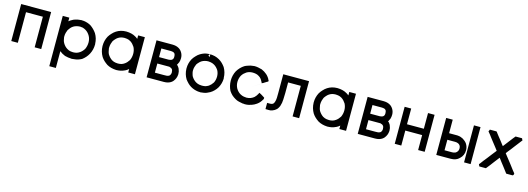

<svg xmlns="http://www.w3.org/2000/svg" viewBox="3 -1418 6915 2516"><g transform="rotate(15 3460.5 -160.0)"><path d="M394.5 -414.1H166V1H147.5H145.5H142.6H132.8H123H117.2H110.4H103.5H95.7H77.1V-501H483.4V1H464.8H461.9H459H450.2H440.4H433.6H426.8H418.9H412.1H394.5Z M732.4 -37.1V190.4H713.9H711.9H708H699.2H689.5H682.6H676.8H669.9H662.1H643.6V-492.2H662.1H664.1H668H676.8H686.5H692.4H699.2H707H713.9H732.4V-474.6V-470.7V-467.8V-446.3V-442.4Q752 -459 773.4 -469.7Q792 -481.4 810.5 -486.3Q844.7 -498 870.1 -499Q895.5 -502 900.9 -502Q906.2 -502 913.1 -500H924.8H926.8Q982.4 -492.2 1024.4 -467.8Q1074.2 -433.6 1109.4 -382.8Q1146.5 -321.3 1148.4 -248H1149.4V-239.3Q1149.4 -168.9 1117.2 -107.4Q1086.9 -50.8 1033.2 -11.7H1032.2Q988.3 11.7 950.2 15.6Q914.1 20.5 899.4 21.5L898.4 20.5Q848.6 18.6 807.6 6.8Q764.6 -9.8 732.4 -37.1ZM904.3 -415H896.5Q871.1 -414.1 848.6 -407.2Q806.6 -395.5 777.3 -361.3Q763.7 -345.7 752.9 -328.1Q746.1 -313.5 739.3 -289.6Q732.4 -265.6 732.4 -242.2Q732.4 -238.3 732.4 -232.4V-226.6Q734.4 -207 740.2 -186.5Q744.1 -168.9 754.9 -150.4Q777.3 -111.3 813.5 -88.9Q839.8 -72.3 863.8 -69.3Q887.7 -66.4 896.5 -66.4Q920.9 -66.4 944.3 -72.3Q965.8 -79.1 987.3 -93.8Q1018.6 -116.2 1040 -151.4Q1059.6 -194.3 1060.1 -241.7Q1060.5 -289.1 1039.1 -328.1Q1014.6 -371.1 978.5 -392.6Q956.1 -406.2 930.7 -412.1Q926.8 -412.1 922.4 -412.6Q918 -413.1 917 -413.1H915Q910.2 -415 904.3 -415Z M1664.1 -458V-470.7V-483.4V-501H1682.6H1685.5H1689.5H1692.4H1694.3H1701.2H1709H1714.8H1720.7H1728.5H1736.3H1754.9V2H1736.3H1734.4H1730.5H1720.7H1710.9H1705.1H1699.2H1691.4H1682.6H1664.1V-15.6V-17.6V-21.5V-42V-44.9Q1643.6 -26.4 1621.1 -15.6Q1603.5 -7.8 1585.9 -1Q1558.6 7.8 1533.7 9.8Q1508.8 11.7 1505.4 11.7Q1502 11.7 1502 11.7H1501Q1426.8 7.8 1375 -22.5Q1347.7 -41 1326.7 -60.5Q1305.7 -80.1 1288.1 -106.4Q1251 -168.9 1249 -243.2V-244.1V-250Q1249 -319.3 1281.2 -379.9Q1297.9 -407.2 1318.4 -428.7Q1364.3 -480.5 1429.7 -500Q1463.9 -509.8 1502 -509.8H1502.9Q1579.1 -507.8 1627.9 -478.5Q1643.6 -470.7 1657.2 -459Q1662.1 -455.1 1664.1 -454.1ZM1337.9 -250Q1337.9 -249 1337.9 -244.1V-242.2V-236.3Q1339.8 -216.8 1345.7 -196.3Q1349.6 -177.7 1358.4 -161.1Q1382.8 -121.1 1418 -97.7Q1445.3 -82 1469.2 -79.1Q1493.2 -76.2 1502 -76.2Q1526.4 -76.2 1548.8 -82Q1570.3 -87.9 1591.8 -103.5Q1621.1 -124 1644.5 -161.1Q1664.1 -203.1 1664.1 -250.5Q1664.1 -297.9 1643.6 -338.9Q1631.8 -357.4 1617.2 -373.5Q1602.5 -389.6 1584 -401.4Q1557.6 -417 1534.2 -419.9Q1510.7 -422.9 1502 -422.9Q1476.6 -422.9 1454.1 -417Q1412.1 -404.3 1382.8 -370.1Q1369.1 -355.5 1358.4 -337.9Q1351.6 -323.2 1344.7 -299.3Q1337.9 -275.4 1337.9 -250Z M2303.7 -150.4V-141.6V-140.6Q2300.8 -85.9 2264.6 -43.9Q2252.9 -31.2 2238.3 -22Q2223.6 -12.7 2201.2 -5.9Q2177.7 1 2146.5 1H1913.1V-501H2130.9Q2178.7 -500 2210 -483.4Q2241.2 -468.8 2262.7 -434.6Q2284.2 -400.4 2284.2 -357.4Q2284.2 -328.1 2275.4 -300.8Q2271.5 -290 2265.6 -281.2Q2262.7 -271.5 2253.9 -260.7Q2266.6 -251 2266.6 -251Q2274.4 -242.2 2280.3 -232.4Q2288.1 -222.7 2291 -210.9Q2303.7 -183.6 2303.7 -150.4ZM2002 -296.9H2011.7H2036.1H2060.5H2085.9H2110.4H2122.1H2130.9Q2142.6 -297.9 2153.3 -299.8Q2164.1 -301.8 2172.9 -306.6Q2176.8 -308.6 2181.6 -314.5Q2184.6 -316.4 2187 -321.3Q2189.5 -326.2 2191.9 -333.5Q2194.3 -340.8 2194.3 -351.6L2193.4 -352.5V-361.3Q2193.4 -377 2186.5 -391.6Q2183.6 -395.5 2180.7 -398.4Q2175.8 -403.3 2170.9 -406.2Q2157.2 -412.1 2145 -412.6Q2132.8 -413.1 2130.9 -414.1H2113.3H2095.7H2071.3H2045.9H2014.6H2002V-402.3V-376V-347.7V-311.5ZM2147.5 -210H2127H2105.5H2077.1H2047.9H2022.5H2002V-196.3V-168V-139.6V-101.6V-85.9H2016.6H2042H2069.3H2096.7H2123Q2142.6 -85.9 2159.7 -86.9Q2176.8 -87.9 2191.4 -95.7Q2196.3 -97.7 2201.2 -103.5Q2205.1 -108.4 2208 -114.3Q2215.8 -128.9 2215.8 -146.5Q2215.8 -148.4 2215.8 -149.4L2214.8 -150.4Q2214.8 -169.9 2208 -183.6Q2200.2 -194.3 2189.5 -201.2Q2182.6 -204.1 2176.8 -205.1Q2170.9 -208 2165 -210H2164.1H2161.1Q2157.2 -210 2152.3 -210Z M2769.5 -27.3Q2726.6 -2.9 2690.4 2.9Q2654.3 8.8 2643.6 8.8Q2632.8 8.8 2627 6.8H2615.2H2613.3Q2585 2.9 2560.5 -4.9Q2504.9 -23.4 2465.8 -62.5Q2445.3 -83 2426.8 -107.4Q2389.6 -168.9 2387.7 -242.2V-243.2V-250Q2387.7 -318.4 2419.9 -377.9Q2436.5 -406.2 2460 -429.7Q2481.4 -454.1 2510.7 -471.7Q2561.5 -501 2603.5 -503.9Q2635.7 -506.8 2637.7 -506.8L2621.1 -487.3L2640.6 -466.8L2641.6 -506.8Q2674.8 -504.9 2705.1 -498Q2735.4 -490.2 2766.6 -472.7Q2795.9 -455.1 2815.4 -435.5Q2835 -416 2853.5 -390.6Q2890.6 -327.1 2891.6 -253.9Q2892.6 -249 2893.6 -244.1Q2891.6 -176.8 2859.4 -118.2Q2841.8 -88.9 2820.3 -67.4Q2797.9 -43.9 2769.5 -27.3ZM2476.6 -245.1Q2476.6 -244.1 2476.6 -241.2V-238.3V-232.4Q2478.5 -213.9 2484.4 -195.3Q2488.3 -177.7 2497.1 -162.1Q2521.5 -124 2556.6 -102.5Q2584 -86.9 2607.9 -84Q2631.8 -81.1 2640.6 -81.1Q2665 -81.1 2687.5 -85.9Q2709 -92.8 2730.5 -105.5Q2759.8 -126 2783.2 -162.1Q2802.7 -201.2 2802.7 -246.6Q2802.7 -292 2782.2 -330.1Q2770.5 -347.7 2755.9 -362.8Q2741.2 -377.9 2722.7 -388.7Q2696.3 -403.3 2672.9 -406.7Q2649.4 -410.2 2640.6 -410.2Q2615.2 -410.2 2592.8 -403.3Q2550.8 -392.6 2521.5 -359.4Q2507.8 -345.7 2497.1 -329.1Q2490.2 -314.5 2483.4 -292Q2476.6 -269.5 2476.6 -245.1Z M3245.1 8.8Q3237.3 8.8 3231.4 6.8H3218.8H3216.8Q3188.5 2.9 3164.1 -3.9Q3135.7 -10.7 3113.3 -24.4Q3085.9 -40 3062.5 -60.5Q3040 -82 3022.5 -108.4L3021.5 -109.4Q2990.2 -170.9 2989.3 -243.2V-245.1Q2989.3 -315.4 3021.5 -377Q3037.1 -403.3 3060.5 -428.7Q3085 -454.1 3111.3 -470.7Q3131.8 -482.4 3152.3 -488.3Q3171.9 -496.1 3189.5 -500Q3229.5 -506.8 3239.3 -506.8H3241.2H3247.1Q3267.6 -506.8 3293 -502Q3321.3 -497.1 3342.8 -490.2Q3383.8 -472.7 3415 -445.3Q3431.6 -430.7 3444.3 -413.1Q3457 -396.5 3464.8 -377L3471.7 -365.2L3461.9 -355.5Q3456.1 -349.6 3449.2 -348.6L3444.3 -344.7L3435.5 -339.8Q3092.8 -114.3 3433.6 -338.9Q3430.7 -336.9 3428.7 -335Q3426.8 -333 3421.9 -332Q3419.9 -330.1 3417 -327.1L3415 -326.2L3408.2 -323.2L3390.6 -314.5L3381.8 -332L3377.9 -338.9Q3365.2 -367.2 3343.8 -384.8Q3328.1 -397.5 3302.7 -409.2Q3273.4 -418.9 3243.2 -418.9Q3219.7 -418.9 3199.2 -414.1Q3178.7 -409.2 3159.2 -397.5Q3141.6 -385.7 3127 -372.1Q3112.3 -357.4 3100.6 -338.9Q3079.1 -298.8 3078.1 -252Q3078.1 -250 3078.1 -248Q3078.1 -203.1 3099.6 -163.1Q3122.1 -125 3157.2 -103.5Q3184.6 -87.9 3209 -84Q3233.4 -80.1 3246.6 -80.1Q3259.8 -80.1 3274.4 -83Q3304.7 -88.9 3326.2 -102.5Q3336.9 -109.4 3346.7 -117.2Q3369.1 -138.7 3384.8 -168L3392.6 -185.5L3410.2 -176.8L3414.1 -174.8L3417 -173.8L3418 -172.9L3427.7 -167L3437.5 -161.1Q3445.3 -156.2 3448.7 -153.8Q3452.1 -151.4 3455.1 -149.9Q3458 -148.4 3470.7 -139.6V-128.9Q3470.7 -122.1 3466.8 -113.3H3464.8Q3450.2 -87.9 3436 -71.8Q3421.9 -55.7 3400.4 -40Q3368.2 -17.6 3337.9 -7.8Q3321.3 -2 3299.3 3.4Q3277.3 8.8 3245.1 8.8Z M3893.6 -414.1H3721.7V-271.5Q3721.7 -227.5 3718.8 -182.6Q3717.8 -134.8 3702.1 -88.9Q3692.4 -66.4 3679.7 -48.8Q3666 -33.2 3644.5 -19.5Q3618.2 -4.9 3593.8 0Q3578.1 1 3565.4 1Q3552.7 1 3525.4 0V-17.6V-18.6V-22.5V-32.2V-41V-46.9V-52.7V-60.5V-66.4V-84H3545.9H3548.8H3553.7H3554.7Q3558.6 -84 3564.5 -84Q3597.7 -84 3611.3 -102.5Q3617.2 -110.4 3621.1 -121.1Q3630.9 -149.4 3631.8 -181.2Q3632.8 -212.9 3632.8 -246.1V-501H3982.4V1H3964.8H3961.9H3959H3950.2H3940.4H3933.6H3927.7H3919.9H3912.1H3893.6Z M4528.3 -458V-470.7V-483.4V-501H4546.9H4549.8H4553.7H4556.6H4558.6H4565.4H4573.2H4579.1H4585H4592.8H4600.6H4619.1V2H4600.6H4598.6H4594.7H4585H4575.2H4569.3H4563.5H4555.7H4546.9H4528.3V-15.6V-17.6V-21.5V-42V-44.9Q4507.8 -26.4 4485.4 -15.6Q4467.8 -7.8 4450.2 -1Q4422.9 7.8 4397.9 9.8Q4373 11.7 4369.6 11.7Q4366.2 11.7 4366.2 11.7H4365.2Q4291 7.8 4239.3 -22.5Q4211.9 -41 4190.9 -60.5Q4169.9 -80.1 4152.3 -106.4Q4115.2 -168.9 4113.3 -243.2V-244.1V-250Q4113.3 -319.3 4145.5 -379.9Q4162.1 -407.2 4182.6 -428.7Q4228.5 -480.5 4293.9 -500Q4328.1 -509.8 4366.2 -509.8H4367.2Q4443.4 -507.8 4492.2 -478.5Q4507.8 -470.7 4521.5 -459Q4526.4 -455.1 4528.3 -454.1ZM4202.1 -250Q4202.1 -249 4202.1 -244.1V-242.2V-236.3Q4204.1 -216.8 4210 -196.3Q4213.9 -177.7 4222.7 -161.1Q4247.1 -121.1 4282.2 -97.7Q4309.6 -82 4333.5 -79.1Q4357.4 -76.2 4366.2 -76.2Q4390.6 -76.2 4413.1 -82Q4434.6 -87.9 4456.1 -103.5Q4485.4 -124 4508.8 -161.1Q4528.3 -203.1 4528.3 -250.5Q4528.3 -297.9 4507.8 -338.9Q4496.1 -357.4 4481.4 -373.5Q4466.8 -389.6 4448.2 -401.4Q4421.9 -417 4398.4 -419.9Q4375 -422.9 4366.2 -422.9Q4340.8 -422.9 4318.4 -417Q4276.4 -404.3 4247.1 -370.1Q4233.4 -355.5 4222.7 -337.9Q4215.8 -323.2 4209 -299.3Q4202.1 -275.4 4202.1 -250Z M5168 -150.4V-141.6V-140.6Q5165 -85.9 5128.9 -43.9Q5117.2 -31.2 5102.5 -22Q5087.9 -12.7 5065.4 -5.9Q5042 1 5010.7 1H4777.3V-501H4995.1Q5043 -500 5074.2 -483.4Q5105.5 -468.8 5127 -434.6Q5148.4 -400.4 5148.4 -357.4Q5148.4 -328.1 5139.6 -300.8Q5135.7 -290 5129.9 -281.2Q5127 -271.5 5118.2 -260.7Q5130.9 -251 5130.9 -251Q5138.7 -242.2 5144.5 -232.4Q5152.3 -222.7 5155.3 -210.9Q5168 -183.6 5168 -150.4ZM4866.2 -296.9H4876H4900.4H4924.8H4950.2H4974.6H4986.3H4995.1Q5006.8 -297.9 5017.6 -299.8Q5028.3 -301.8 5037.1 -306.6Q5041 -308.6 5045.9 -314.5Q5048.8 -316.4 5051.3 -321.3Q5053.7 -326.2 5056.2 -333.5Q5058.6 -340.8 5058.6 -351.6L5057.6 -352.5V-361.3Q5057.6 -377 5050.8 -391.6Q5047.9 -395.5 5044.9 -398.4Q5040 -403.3 5035.2 -406.2Q5021.5 -412.1 5009.3 -412.6Q4997.1 -413.1 4995.1 -414.1H4977.5H4960H4935.5H4910.2H4878.9H4866.2V-402.3V-376V-347.7V-311.5ZM5011.7 -210H4991.2H4969.7H4941.4H4912.1H4886.7H4866.2V-196.3V-168V-139.6V-101.6V-85.9H4880.9H4906.2H4933.6H4960.9H4987.3Q5006.8 -85.9 5023.9 -86.9Q5041 -87.9 5055.7 -95.7Q5060.5 -97.7 5065.4 -103.5Q5069.3 -108.4 5072.3 -114.3Q5080.1 -128.9 5080.1 -146.5Q5080.1 -148.4 5080.1 -149.4L5079.1 -150.4Q5079.1 -169.9 5072.3 -183.6Q5064.5 -194.3 5053.7 -201.2Q5046.9 -204.1 5041 -205.1Q5035.2 -208 5029.3 -210H5028.3H5025.4Q5021.5 -210 5016.6 -210Z M5368.2 -288.1H5596.7V-312.5V-358.4V-390.6V-423.8V-452.1V-481.4V-501H5614.3H5617.2H5619.1H5623H5626H5632.8H5638.7H5645.5H5651.4H5659.2H5667H5685.5V1H5667H5664.1H5661.1H5652.3H5642.6H5635.7H5628.9H5621.1H5614.3H5596.7V-202.1H5368.2V-178.7V-135.7V-104.5V-72.3V-44.9V-17.6V1H5349.6H5347.7H5344.7H5335H5325.2H5319.3H5312.5H5305.7H5297.9H5279.3V-501H5297.9H5300.8H5303.7H5312.5H5322.3H5329.1H5335H5342.8H5349.6H5368.2Z M6037.1 1H5997.1H5956.1H5929.7H5902.3H5882.8H5862.3H5842.8V-501H5861.3H5864.3H5868.2H5877H5886.7H5892.6H5898.4H5906.2H5913.1H5931.6V-481.4V-477.5V-473.6V-431.6V-389.6V-361.3V-333V-322.3V-317.4H5939.5H5965.8H5984.4H6004.9H6023.4H6035.2H6043.9H6044.9Q6048.8 -316.4 6051.8 -316.4H6052.7Q6076.2 -314.5 6091.8 -308.6Q6108.4 -302.7 6123 -294.9Q6140.6 -284.2 6152.3 -273.4Q6168 -259.8 6177.7 -246.1Q6204.1 -206.1 6204.1 -159.2Q6204.1 -87.9 6154.3 -43Q6140.6 -29.3 6123 -18.6Q6096.7 -4.9 6074.7 -2Q6052.7 1 6037.1 1ZM6244.1 -501H6247.1H6249H6255.9H6262.7H6268.6H6274.4H6282.2H6291H6308.6V1H6291H6288.1H6284.2H6275.4H6265.6H6259.8H6253.9H6246.1H6238.3H6219.7V-501H6238.3H6240.2ZM6038.1 -228.5H6022.5H6005.9H5983.4H5961.9H5940.4H5931.6V-210.9V-179.7V-148.4V-106.4V-85.9H5936.5H5957H5977.5Q6005.9 -85.9 6035.2 -85.9Q6057.6 -85.9 6080.1 -95.7Q6087.9 -100.6 6094.7 -107.4Q6100.6 -113.3 6105.5 -121.1Q6115.2 -136.7 6115.2 -155.3Q6115.2 -157.2 6115.2 -158.2V-159.2Q6115.2 -193.4 6093.8 -210.9Q6086.9 -215.8 6080.1 -219.7Q6061.5 -228.5 6038.1 -228.5Z M6892.6 -22.5Q6892.6 -11.7 6884.8 -3.9L6877.9 1H6870.1H6866.2H6861.3H6858.4H6853.5H6844.7H6836.9H6828.1H6819.3H6811.5H6803.7H6795.9L6793 0H6791Q6768.6 -31.2 6751 -53.2Q6733.4 -75.2 6716.8 -97.7Q6704.1 -113.3 6692.4 -128.9Q6666 -162.1 6655.3 -178.7Q6611.3 -122.1 6603 -111.3Q6594.7 -100.6 6583 -85Q6570.3 -70.3 6559.6 -53.7L6521.5 -5.9L6515.6 1H6505.9H6503.9H6502H6490.2H6477.5H6468.8H6460.9H6449.2H6438.5H6426.8Q6419.9 -11.7 6418.9 -16.6L6414.1 -27.3L6422.9 -36.1Q6423.8 -37.1 6426.8 -41L6466.8 -94.7H6467.8Q6488.3 -120.1 6505.4 -142.6Q6522.5 -165 6536.1 -182.6Q6550.8 -201.2 6564.5 -218.8Q6574.2 -231.4 6593.8 -255.9L6566.4 -292Q6543 -323.2 6502.9 -373L6476.6 -407.2L6454.1 -437.5Q6443.4 -451.2 6423.8 -474.6Q6429.7 -487.3 6430.7 -488.3L6435.5 -501H6449.2H6458H6470.7H6483.4H6491.2H6500H6508.8H6516.6H6524.4L6526.4 -499H6528.3L6534.2 -492.2L6537.1 -488.3V-487.3L6566.4 -449.2Q6583 -429.7 6596.2 -412.1Q6609.4 -394.5 6620.6 -380.4Q6631.8 -366.2 6642.6 -351.6L6655.3 -335.9Q6680.7 -369.1 6698.2 -391.6L6720.7 -420.9L6760.7 -472.7Q6769.5 -482.4 6784.2 -501H6793.9H6794.9H6796.9H6808.6H6821.3H6830.1H6837.9H6849.6H6860.4H6872.1Q6878.9 -488.3 6879.9 -483.4L6884.8 -472.7L6876 -463.9Q6875 -462.9 6872.1 -459Q6814.5 -384.8 6798.3 -363.3Q6782.2 -341.8 6769.5 -325.2L6733.4 -280.3L6725.6 -269.5L6716.8 -257.8V-256.8H6715.8L6745.1 -218.8Q6765.6 -193.4 6782.2 -171.9Q6787.1 -166 6813.5 -131.8Q6853.5 -78.1 6864.3 -64.5Q6877 -49.8 6892.6 -29.3Z"/></g></svg>

Font: LeFont
Style: Default
Weight: 400
Designer: Leryon MEDIA
Version: Version 1.0